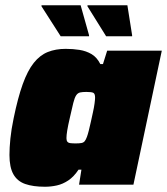

<svg xmlns="http://www.w3.org/2000/svg" viewBox="-20 -703 636 731"><path d="M151 8Q106 8 76 -2.5Q46 -13 31 -39.5Q16 -66 16 -113Q16 -140 19.5 -175Q23 -210 32 -253Q48 -331 66.5 -382.5Q85 -434 108.5 -463.5Q132 -493 162 -505Q192 -517 230 -517Q258 -517 283 -513Q308 -509 328.5 -497Q349 -485 362 -459H372L388 -510H596L488 0H281L290 -57H279Q261 -30 240 -16Q219 -2 196.5 3Q174 8 151 8ZM268 -157Q282 -157 290 -158.5Q298 -160 302.5 -165.5Q307 -171 311 -182Q314 -190 318 -205.5Q322 -221 326 -239.5Q330 -258 334 -276Q338 -294 340 -309Q342 -324 342 -331Q342 -346 335.5 -349.5Q329 -353 309 -353Q294 -353 285 -351Q276 -349 270 -340Q264 -331 259 -311Q254 -291 246 -255Q239 -225 236 -206.5Q233 -188 233 -177Q233 -168 236.5 -163.5Q240 -159 248 -158Q256 -157 268 -157ZM211 -565 138 -679V-683H287L319 -569V-565ZM384 -565 313 -679V-683H465L483 -569V-565Z"/></svg>

Font: Saira Thin Black
Style: Italic
Weight: 900
Italic angle: -12°
Version: Version 1.101